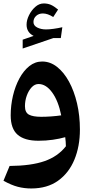

<svg xmlns="http://www.w3.org/2000/svg" viewBox="-20 -801 529 1104"><path d="M159.7 282.7Q119.6 282.7 82.8 273.2Q45.9 263.7 0 238.3L35.2 153.3Q159.2 152.3 236.1 125.5Q313 98.6 358.9 40Q358.4 26.4 357.7 14.2Q356.9 2 355 -12.2Q322.3 -2.9 283 2.7Q243.7 8.3 200.7 8.3Q121.1 8.3 81.3 -26.4Q41.5 -61 41.5 -137.7Q41.5 -194.8 54.4 -250Q67.4 -305.2 91.3 -349.6Q115.2 -394 148.4 -420.7Q181.6 -447.3 222.7 -447.3Q268.6 -447.3 307.9 -416.5Q347.2 -385.7 376.7 -331.8Q406.2 -277.8 422.9 -207Q439.5 -136.2 439.5 -56.2Q439.5 40.5 407.7 117.2Q376 193.8 313.7 238.3Q251.5 282.7 159.7 282.7ZM332 -137.7Q315.4 -220.7 280 -269.3Q244.6 -317.9 201.7 -317.9Q179.7 -317.9 162.1 -299.1Q144.5 -280.3 134 -251.2Q123.5 -222.2 123.5 -190.4Q123.5 -154.3 146.5 -141.8Q169.4 -129.4 217.3 -129.4Q244.6 -129.4 274.9 -131.6Q305.2 -133.8 332 -137.7ZM172.4 -674.3Q172.4 -653.8 194.1 -642.8Q215.8 -631.8 244.6 -631.8Q263.2 -631.8 288.1 -635.3Q313 -638.7 338.4 -644.5L329.6 -582H286.6L110.4 -522V-572.8L173.3 -594.7Q132.8 -614.7 132.8 -659.2Q132.8 -684.6 146.5 -712.9Q160.2 -741.2 182.6 -761.2Q205.1 -781.2 231.4 -781.2Q253.4 -781.2 271.5 -773.7Q289.6 -766.1 314 -746.1L286.1 -703.1Q253.9 -723.6 226.6 -723.6Q203.1 -723.6 187.7 -709.5Q172.4 -695.3 172.4 -674.3Z"/></svg>

Font: Pinar-FD SemiBold
Style: Regular
Weight: 600
Designer: Amin Abedi
Version: Version 2.000